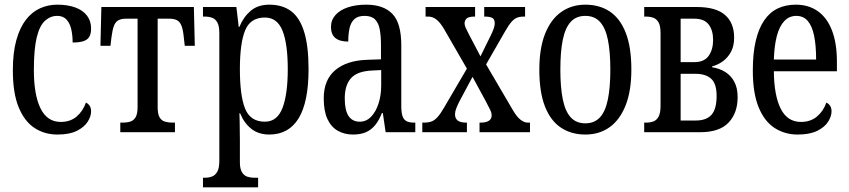

<svg xmlns="http://www.w3.org/2000/svg" viewBox="-20 -566 3633 822"><path d="M226 10Q171 10 128 -18Q85 -46 60 -106.5Q35 -167 35 -265Q35 -341 50 -394.5Q65 -448 91 -481.5Q117 -515 151.5 -530.5Q186 -546 225 -546Q270 -546 302.5 -534Q335 -522 352.5 -499Q370 -476 370 -444Q370 -421 362 -408Q354 -395 336.5 -389.5Q319 -384 291 -384Q291 -415 285 -441Q279 -467 264.5 -482.5Q250 -498 225 -498Q196 -498 173 -477.5Q150 -457 137.5 -407Q125 -357 125 -266Q125 -160 153.5 -102Q182 -44 240 -44Q281 -44 308 -67Q335 -90 348 -127Q359 -121 364.5 -112Q370 -103 370 -89Q370 -68 355.5 -45Q341 -22 309.5 -6Q278 10 226 10Z M495 0V-41H506Q524 -41 538 -45.5Q552 -50 560.5 -64Q569 -78 569 -108V-486H520Q499 -486 486.5 -479Q474 -472 467.5 -454.5Q461 -437 457 -405L453 -370H410L414 -536H810L814 -370H771L767 -405Q764 -437 757.5 -454.5Q751 -472 738.5 -479Q726 -486 704 -486H655V-108Q655 -78 663 -64Q671 -50 685.5 -45.5Q700 -41 718 -41H729V0Z M849 236V195H856Q873 195 887 190Q901 185 910 169.5Q919 154 919 123V-423Q919 -455 910.5 -470Q902 -485 888 -490Q874 -495 856 -495H849V-536H992L1002 -451H1005Q1022 -493 1053 -519.5Q1084 -546 1133 -546Q1189 -546 1226 -518.5Q1263 -491 1282 -430Q1301 -369 1301 -270Q1301 -129 1258.5 -59.5Q1216 10 1133 10Q1087 10 1056 -14.5Q1025 -39 1008 -81H1005Q1006 -67 1006 -49Q1006 -31 1006.5 -10.5Q1007 10 1007 33V128Q1007 157 1016 171.5Q1025 186 1039 190.5Q1053 195 1068 195H1085V236ZM1114 -45Q1167 -45 1189.5 -104Q1212 -163 1212 -270Q1212 -378 1189.5 -434.5Q1167 -491 1114 -491Q1052 -491 1029.5 -436Q1007 -381 1007 -270Q1007 -156 1029.5 -100.5Q1052 -45 1114 -45Z M1491 10Q1455 10 1426.5 -6Q1398 -22 1382 -56Q1366 -90 1366 -145Q1366 -224 1415 -265.5Q1464 -307 1552 -310L1611 -312V-373Q1611 -411 1606 -439Q1601 -467 1586 -482.5Q1571 -498 1541 -498Q1512 -498 1497 -484Q1482 -470 1476.5 -445.5Q1471 -421 1471 -388Q1434 -388 1415.5 -403.5Q1397 -419 1397 -450Q1397 -480 1416 -501.5Q1435 -523 1469 -534.5Q1503 -546 1548 -546Q1622 -546 1660 -506.5Q1698 -467 1698 -372V-113Q1698 -85 1703 -69.5Q1708 -54 1720 -47.5Q1732 -41 1752 -41H1758V0H1631L1619 -82H1615Q1602 -49 1585 -29Q1568 -9 1545.5 0.5Q1523 10 1491 10ZM1520 -45Q1548 -45 1568.5 -66Q1589 -87 1600.5 -122.5Q1612 -158 1612 -200V-266L1572 -264Q1509 -261 1482.5 -231Q1456 -201 1456 -145Q1456 -93 1472.5 -69Q1489 -45 1520 -45Z M1788 0V-41H1795Q1814 -41 1827.5 -46Q1841 -51 1853.5 -65Q1866 -79 1881 -105L1994 -298V-246L1881 -442Q1865 -469 1849 -482Q1833 -495 1813 -495H1802V-536H2014V-495H2012Q1986 -495 1977.5 -486.5Q1969 -478 1969 -466Q1969 -458 1973.5 -447.5Q1978 -437 1987 -420L2051 -298H2024L2078 -408Q2087 -426 2092.5 -440Q2098 -454 2098 -467Q2098 -485 2086 -490Q2074 -495 2057 -495H2053V-536H2228V-495H2221Q2206 -495 2194 -490.5Q2182 -486 2170 -472.5Q2158 -459 2142 -431L2046 -264V-316L2176 -94Q2193 -65 2209 -53Q2225 -41 2239 -41H2249V0H2033V-41H2037Q2061 -41 2073 -49Q2085 -57 2085 -73Q2085 -82 2079.5 -94Q2074 -106 2060 -132L1989 -263H2017L1949 -136Q1939 -117 1933.5 -102.5Q1928 -88 1928 -77Q1928 -59 1939.5 -50Q1951 -41 1977 -41H1979V0Z M2486 10Q2426 10 2381.5 -19.5Q2337 -49 2313 -110.5Q2289 -172 2289 -268Q2289 -359 2313.5 -421Q2338 -483 2382.5 -514.5Q2427 -546 2486 -546Q2547 -546 2591 -516.5Q2635 -487 2659 -425.5Q2683 -364 2683 -268Q2683 -177 2658.5 -115Q2634 -53 2590 -21.5Q2546 10 2486 10ZM2486 -38Q2525 -38 2548.5 -63.5Q2572 -89 2582.5 -140.5Q2593 -192 2593 -268Q2593 -345 2582.5 -396Q2572 -447 2548.5 -472.5Q2525 -498 2486 -498Q2447 -498 2423.5 -472.5Q2400 -447 2389.5 -396Q2379 -345 2379 -268Q2379 -192 2389.5 -140.5Q2400 -89 2423.5 -63.5Q2447 -38 2486 -38Z M2738 0V-41H2745Q2763 -41 2777 -46Q2791 -51 2799.5 -66.5Q2808 -82 2808 -113V-423Q2808 -455 2799.5 -470Q2791 -485 2777 -490Q2763 -495 2745 -495H2738V-536H2963Q3045 -536 3084 -502Q3123 -468 3123 -405Q3123 -369 3109.5 -344Q3096 -319 3074.5 -303.5Q3053 -288 3029 -282V-278Q3061 -273 3085.5 -257.5Q3110 -242 3124 -215.5Q3138 -189 3138 -150Q3138 -82 3099 -41Q3060 0 2978 0ZM2894 -50H2958Q3005 -50 3026.5 -75Q3048 -100 3048 -155Q3048 -208 3024.5 -229Q3001 -250 2958 -250H2894ZM2894 -300H2953Q2995 -300 3014 -327Q3033 -354 3033 -395Q3033 -436 3014 -461Q2995 -486 2953 -486H2894Z M3395 10Q3340 10 3296.5 -18Q3253 -46 3228 -106.5Q3203 -167 3203 -264Q3203 -338 3215.5 -391Q3228 -444 3251.5 -478.5Q3275 -513 3309 -529.5Q3343 -546 3387 -546Q3442 -546 3481.5 -518Q3521 -490 3542 -435.5Q3563 -381 3563 -302V-261H3293Q3294 -157 3322.5 -100.5Q3351 -44 3409 -44Q3450 -44 3477.5 -67Q3505 -90 3518 -127Q3529 -121 3534.5 -112Q3540 -103 3540 -89Q3540 -68 3525.5 -45Q3511 -22 3479 -6Q3447 10 3395 10ZM3474 -311Q3474 -371 3465.5 -412.5Q3457 -454 3438.5 -476Q3420 -498 3389 -498Q3359 -498 3338 -476Q3317 -454 3306 -412.5Q3295 -371 3293 -311Z"/></svg>

Font: Noto Serif ExtraCondensed
Style: Regular
Weight: 400
Width: 2
Designer: Monotype Design Team
Foundry: Monotype Imaging Inc.
Version: Version 2.013